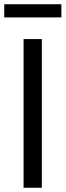

<svg xmlns="http://www.w3.org/2000/svg" viewBox="-41 -884 309 904"><path d="M70 0V-700H156V0ZM-21 -802V-864H248V-802Z"/></svg>

Font: Georama
Style: Regular
Weight: 400
Designer: Jean-Baptiste Levee
Foundry: Production Type
Version: Version 1.000